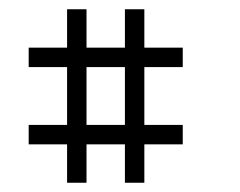

<svg xmlns="http://www.w3.org/2000/svg" viewBox="-20 -520 519 415"><path d="M292 -500V-417H375V-375H292V-250H375V-208H292V-125H250V-208H167V-125H125V-208H42V-250H125V-375H42V-417H125V-500H167V-417H250V-500ZM167 -250H250V-375H167Z"/></svg>

Font: wanta
Style: Medium
Weight: 500
Version: Version 0.91